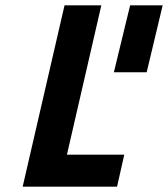

<svg xmlns="http://www.w3.org/2000/svg" viewBox="-20 -700 630 720"><path d="M468 -680C468 -680 407 -429 407 -429C407 -429 530 -429 530 -429C530 -429 590 -680 590 -680C590 -680 468 -680 468 -680ZM446 -120C446 -120 231 -120 231 -120C231 -120 360 -680 360 -680C360 -680 222 -680 222 -680C222 -680 65 0 65 0C65 0 419 0 419 0C419 0 446 -120 446 -120Z"/></svg>

Font: My Font
Style: Bold Italic
Weight: 500
Version: Version 0.001